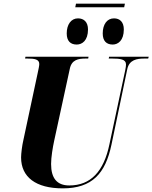

<svg xmlns="http://www.w3.org/2000/svg" viewBox="-20 -1026 838 1056"><path d="M667 -1006H398L394 -986H663ZM600 -781C629 -781 661 -803 661 -864C661 -905 639 -925 607 -925C568 -925 545 -891 545 -842C545 -800 566 -781 600 -781ZM402 -781C432 -781 464 -803 464 -864C464 -905 441 -925 409 -925C371 -925 347 -891 347 -842C347 -800 368 -781 402 -781ZM325 10C487 10 560 -72 593 -230L680 -646C691 -697 732 -704 775 -704H795L798 -714H580L578 -704H597C641 -704 673 -700 673 -672C673 -667 672 -653 669 -641L582 -233C551 -83 479 -6 361 -6C293 -6 261 -46 261 -124C261 -161 270 -215 278 -252L364 -648C374 -697 410 -704 451 -704H465L467 -714H120L118 -704H131C170 -704 196 -700 196 -674C196 -664 192 -646 187 -623L108 -253C102 -228 96 -182 96 -160C96 -52 177 10 325 10Z"/></svg>

Font: Noto Serif Display SemiCondensed ExtraBold
Style: Italic
Weight: 800
Width: 4
Italic angle: -12°
Designer: Monotype Design Team
Foundry: Monotype Imaging Inc.
Version: Version 2.009